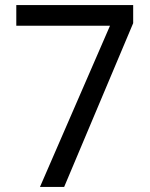

<svg xmlns="http://www.w3.org/2000/svg" viewBox="-20 -734 591 754"><path d="M412 -633H44V-714H503V-643L232 0H137Z"/></svg>

Font: hexoriya15
Style: Book
Weight: 400
Designer: Jelle Bosma - Monotype Design Team
Foundry: Monotype Imaging Inc.
Version: Version 2.003